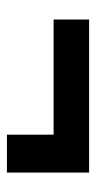

<svg xmlns="http://www.w3.org/2000/svg" viewBox="118 -504 276 552"><g transform="rotate(90 256.0 -228.0)"><path d="M36.1 -244.1V-346.2H476.1V-109.9H367.2V-244.1Z"/></g></svg>

Font: D-DIN-PRO SemiBold
Style: Bold
Weight: 600
Designer: datto
Foundry: CyberFei
Version: Version 1.000;hotconv 1.0.109;makeotfexe 2.5.65596